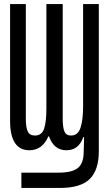

<svg xmlns="http://www.w3.org/2000/svg" viewBox="-20 -734 540 952"><path d="M86 122H272Q337 122 366 99Q395 76 395 18Q395 -8 397 -54H393Q381 -21 360.5 -5Q340 11 309 11Q247 11 223 -58H220Q190 11 126 11Q30 11 30 -135V-714H108V-145Q108 -103 117.5 -82.5Q127 -62 153 -62Q187 -62 198.5 -95.5Q210 -129 210 -195V-714H291V-145Q291 -102 299.5 -82Q308 -62 332 -62Q367 -62 379.5 -101.5Q392 -141 392 -205V-714H470V16Q470 109 425 153.5Q380 198 276 198H86Z"/></svg>

Font: Noto Sans Mono UI Cond
Style: Regular
Weight: 400
Width: 3
Monospace: yes
Designer: Monotype Design team
Foundry: Monotype Imaging Inc.
Version: Version 1.000